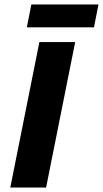

<svg xmlns="http://www.w3.org/2000/svg" viewBox="-20 -838 460 858"><path d="M26 0 156 -650H316L186 0ZM100 -716 120 -818H420L400 -716Z"/></svg>

Font: Source Sans 3 ExtraLight Black
Style: Italic
Weight: 900
Italic angle: -11°
Version: Version 3.052;hotconv 1.1.0;makeotfexe 2.6.0